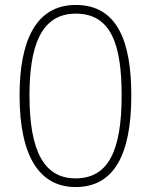

<svg xmlns="http://www.w3.org/2000/svg" viewBox="-20 -745 610 775"><path d="M510 -360C510 -577 454 -725 286 -725C120 -725 59 -572 59 -360C59 -113 140 10 285 10C438 10 510 -117 510 -360ZM99 -360C99 -556 144 -690 286 -690C430 -690 471 -562 471 -360C471 -134 416 -25 285 -25C159 -25 99 -133 99 -360Z"/></svg>

Font: Noto Sans Myanmar UI ExtraLight
Style: Regular
Weight: 200
Designer: Monotype Design Team
Foundry: Monotype Imaging Inc.
Version: Version 2.103